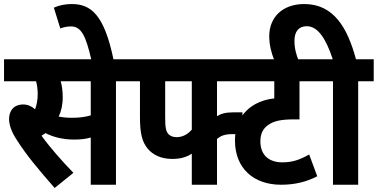

<svg xmlns="http://www.w3.org/2000/svg" viewBox="-20 -916 1873 952"><path d="M555 -513H632V-622H0V-513H159C164 -494 167 -472 167 -449C167 -421 162 -396 154 -374C137 -389 118 -398 95 -398C45 -398 25 -363 25 -326C25 -298 36 -263 64 -221C111 -147 167 -80 251 16L344 -59C289 -116 228 -184 186 -243C193 -247 200 -252 206 -256C240 -238 289 -224 347 -224C375 -224 402 -226 430 -234V0H555ZM335 -332C312 -332 291 -334 271 -338C283 -363 291 -394 291 -434C291 -466 287 -492 281 -513H430V-344C399 -335 372 -332 335 -332Z M434 -615H544C497 -847 429 -896 335 -896C304 -896 274 -890 247 -878L279 -775C295 -781 312 -785 332 -785C384 -785 406 -737 434 -615Z M1176 -513V-622H619V-513H674V-335C674 -250 686 -211 713 -178C738 -149 777 -128 834 -128C871 -128 902 -135 931 -154V0H1056V-227C1075 -243 1095 -251 1133 -251H1182V-359H1137C1098 -359 1076 -352 1056 -340V-513ZM799 -513H931V-273C912 -252 888 -236 856 -236C838 -236 825 -241 815 -251C802 -267 799 -285 799 -337Z M1578 -513V-622H1115V-513H1340V-428C1233 -417 1145 -347 1145 -220C1145 -80 1239 0 1373 0C1443 0 1498 -14 1553 -42L1513 -150C1467 -124 1430 -111 1380 -111C1320 -111 1271 -141 1271 -216C1271 -254 1286 -281 1311 -297C1337 -316 1375 -324 1434 -324H1465V-513Z M1631 -513V0H1756V-513H1833V-622H1745C1703 -779 1634 -896 1489 -896C1382 -896 1315 -832 1315 -736C1315 -695 1325 -654 1341 -615H1461C1450 -642 1440 -674 1440 -713C1440 -760 1461 -786 1501 -786C1556 -786 1596 -725 1630 -622H1566V-513Z"/></svg>

Font: Noto Sans Devanagari Condensed
Style: Bold
Weight: 700
Width: 3
Designer: Jelle Bosma - Monotype Design Team
Foundry: Monotype Imaging Inc.
Version: Version 2.004